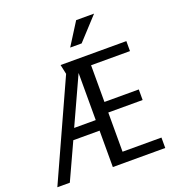

<svg xmlns="http://www.w3.org/2000/svg" viewBox="-167 -1096 1127 1229"><g transform="rotate(-20 397.0 -482.0)"><path d="M390 -248H211L97 0H12L313 -663L299 -728H747V-660H482V-410H716V-338H482V-71H747V0H390ZM243 -320H390V-641ZM491 -964H613L473 -812H395Z"/></g></svg>

Font: Rosario Light
Style: Regular
Weight: 400
Version: Version 1.101; ttfautohint (v1.8.1.43-b0c9)